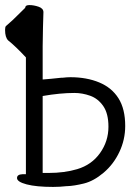

<svg xmlns="http://www.w3.org/2000/svg" viewBox="-33 -724 553 756"><path d="M176 12Q110 12 72 2Q34 -8 34 -23Q34 -37 55 -38H69V-498Q28 -542 -1 -565Q-13 -577 -13 -606Q-13 -617 -10 -621L17 -645Q51 -678 66 -693Q66 -695 67 -697Q69 -704 83 -704Q100 -704 119 -697.5Q138 -691 138 -676Q136 -622 135 -542V-411Q164 -413 209 -418H214Q231 -420 244 -420Q308 -420 357.5 -399.5Q407 -379 433.5 -337Q460 -295 460 -228Q460 -174 437 -125.5Q414 -77 375 -44Q336 -11 297.5 -1.5Q259 8 231 9H229Q203 12 176 12ZM135 -43H158Q221 -43 271 -58Q328 -75 361 -121.5Q394 -168 394 -225Q394 -277 373.5 -306.5Q353 -336 322 -347Q291 -358 260 -358Q204 -358 135 -346Z"/></svg>

Font: LXGW WenKai Mono Lite
Style: Regular
Weight: 400
Monospace: yes
Designer: LXGW / Fontworks Inc.
Foundry: LXGW / Fontworks Inc.
Version: Version 1.520; June 14, 2025